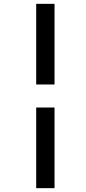

<svg xmlns="http://www.w3.org/2000/svg" viewBox="-20 -889 450 1000"><path d="M168.5 -869H264V-449H168.5ZM168.5 -329H264V91H168.5Z"/></svg>

Font: Merriweather 36pt Black
Style: Italic
Weight: 900
Italic angle: -7.8°
Version: Version 2.101